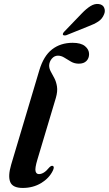

<svg xmlns="http://www.w3.org/2000/svg" viewBox="-20 -940 550 971"><path d="M347.5 -723.5Q389.5 -723.5 410 -706.5Q430.5 -689.5 430.5 -666.5Q430.5 -645 417 -631.5Q403.5 -618 378.5 -618Q357 -618 339.5 -628Q322 -638 306 -648.2Q290 -658.5 273 -658.5Q255 -658.5 242.2 -643.5Q229.5 -628.5 228.5 -609Q228.5 -593.5 236.8 -578.2Q245 -563 254.8 -544.8Q264.5 -526.5 268.2 -502.2Q272 -478 262.5 -445L169 -132.5Q156 -89 159.8 -74.2Q163.5 -59.5 177 -59.5Q188.5 -59.5 201.5 -67.2Q214.5 -75 229.5 -93.5Q239.5 -103.5 246.5 -101Q257 -97 247 -76.5Q228.5 -38.5 187.8 -14Q147 10.5 95 10.5Q44 10.5 31.8 -19.5Q19.5 -49.5 36.5 -107.5L179 -585Q200.5 -657 243.2 -690.2Q286 -723.5 347.5 -723.5ZM394 -872.5Q417 -896.5 438.2 -909.5Q459.5 -922.5 480 -919.5Q500.5 -916.5 507 -900.5Q513.5 -884.5 506.5 -868Q497.5 -844.5 476.8 -831Q456 -817.5 428.5 -807.5L315.5 -762Q310.5 -760.5 305.5 -760.8Q300.5 -761 298.5 -764Q295.5 -770 305.5 -780.5Z"/></svg>

Font: Fraunces 72pt SemiBold
Style: Italic
Weight: 600
Italic angle: -16°
Version: Version 1.000;[b76b70a41]